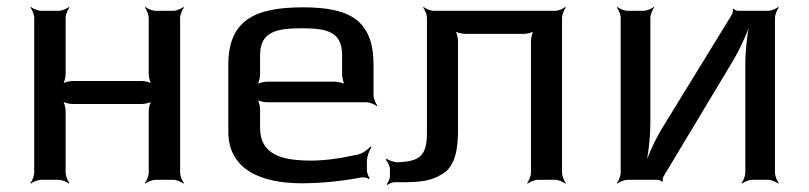

<svg xmlns="http://www.w3.org/2000/svg" viewBox="-20 -515 2318 550"><path d="M496 -20V-464C496 -473 502 -488 507 -493L505 -495C500 -490 485 -484 476 -484H426C417 -484 402 -490 397 -495L395 -493C400 -488 406 -473 406 -464V-303C406 -294 410 -277 415 -272L417 -274C412 -279 395 -283 386 -283H188C179 -283 162 -279 157 -274L159 -272C164 -277 168 -294 168 -303V-464C168 -473 174 -488 179 -493L177 -495C172 -490 157 -484 148 -484H98C89 -484 74 -490 69 -495L67 -493C72 -488 78 -473 78 -464V-20C78 -11 72 4 67 9L69 11C74 6 89 0 98 0H148C157 0 172 6 177 11L179 9C174 4 168 -11 168 -20V-197C168 -206 164 -223 159 -228L157 -226C162 -221 179 -217 188 -217H386C395 -217 412 -221 417 -226L415 -228C410 -223 406 -206 406 -197V-20C406 -11 400 4 395 9L397 11C402 6 417 0 426 0H476C485 0 500 6 505 11L507 9C502 4 496 -11 496 -20Z M848 -494C711 -494 634 -458 634 -329V-138C634 -28 730 10 844 10C901 10 959 4 1017 -7C1023 -8 1033 -5 1037 -2L1039 -5C1036 -8 1031 -20 1031 -26V-53C1031 -66 1038 -85 1044 -93L1041 -95C1035 -88 1020 -76 1008 -73C955 -61 910 -55 872 -55C787 -55 725 -72 725 -149V-202C725 -211 721 -228 716 -233L714 -231C719 -226 736 -222 745 -222H1030C1039 -222 1054 -216 1059 -211L1061 -213C1056 -218 1050 -233 1050 -242V-329C1050 -458 981 -494 848 -494ZM846 -434C918 -434 960 -423 960 -357V-301C960 -292 964 -275 969 -270L971 -272C966 -277 949 -281 940 -281H745C736 -281 719 -277 714 -272L716 -270C721 -275 725 -292 725 -301V-357C725 -425 773 -434 846 -434Z M1097 -30V-10C1097 -3 1092 8 1088 12L1090 15C1094 11 1106 6 1113 7H1129C1185 7 1214 4 1248 -17C1282 -38 1292 -82 1292 -141V-398C1292 -407 1288 -424 1283 -429L1281 -427C1286 -422 1303 -418 1312 -418H1481C1490 -418 1507 -422 1512 -427L1510 -429C1505 -424 1501 -407 1501 -398V-20C1501 -11 1495 4 1490 9L1492 11C1497 6 1512 0 1521 0H1570C1579 0 1594 6 1599 11L1601 9C1596 4 1590 -11 1590 -20V-464C1590 -473 1596 -488 1601 -493L1599 -495C1594 -490 1579 -484 1570 -484H1223C1214 -484 1199 -490 1194 -495L1192 -493C1197 -488 1203 -473 1203 -464V-134C1203 -67 1181 -53 1119 -50C1110 -50 1093 -56 1087 -60L1085 -57C1090 -53 1097 -40 1097 -30Z M1881 -10 2078 -338C2102 -378 2126 -433 2136 -467L2132 -468C2122 -434 2115 -374 2115 -328V-20C2115 -11 2109 4 2104 9L2106 11C2111 6 2126 0 2135 0H2180C2189 0 2204 6 2209 11L2211 9C2206 4 2200 -11 2200 -20V-464C2200 -473 2206 -488 2211 -493L2209 -495C2204 -490 2189 -484 2180 -484H2094C2091 -484 2083 -487 2082 -490L2079 -488C2080 -485 2079 -478 2077 -474L1880 -153C1856 -115 1832 -61 1823 -28L1826 -27C1836 -60 1843 -118 1843 -164V-464C1843 -473 1849 -488 1854 -493L1852 -495C1847 -490 1832 -484 1823 -484H1778C1769 -484 1754 -490 1749 -495L1747 -493C1752 -488 1758 -473 1758 -464V-20C1758 -11 1752 4 1747 9L1749 11C1754 6 1769 0 1778 0H1864C1867 0 1875 3 1876 6L1879 4C1878 1 1879 -7 1881 -10Z"/></svg>

Font: Gamestation Storm
Style: Regular
Weight: 400
Designer: Jonas Hecksher
Foundry: Jonas Hecksher, Playtypeª, e-types AS
Version: Version 1.003